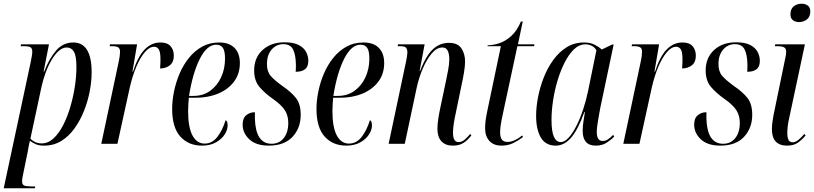

<svg xmlns="http://www.w3.org/2000/svg" viewBox="-41 -775 4388 1035"><path d="M124 -438Q128 -458 130.5 -472.5Q133 -487 133 -495Q133 -514 123.5 -520Q114 -526 87 -526H70L73 -536H223L194 -389H197Q223 -457 260.5 -501.5Q298 -546 354 -546Q453 -546 453 -385Q453 -338 443 -284.5Q433 -231 412.5 -179Q392 -127 361.5 -84Q331 -41 290 -15.5Q249 10 197 10Q171 10 154.5 3.5Q138 -3 120 -16Q116 2 113.5 14.5Q111 27 109 40L83 167Q80 180 79 188.5Q78 197 78 203Q78 220 89.5 225Q101 230 129 230H149L147 240H-21ZM184 -2Q218 -2 247 -28.5Q276 -55 299 -99.5Q322 -144 338 -198.5Q354 -253 362.5 -308.5Q371 -364 371 -413Q371 -473 357.5 -496Q344 -519 319 -519Q296 -519 275 -500Q254 -481 236 -450Q218 -419 205 -383Q192 -347 184 -313L123 -28Q131 -18 147 -10Q163 -2 184 -2Z M599 -443Q606 -474 606 -496Q606 -513 596.5 -519.5Q587 -526 564 -526H550L552 -536H698L673 -389H676Q702 -470 738.5 -508Q775 -546 824 -546Q861 -546 878.5 -526Q896 -506 896 -475Q896 -440 874.5 -423Q853 -406 822 -406Q823 -422 823.5 -433.5Q824 -445 824 -455Q824 -496 814.5 -509.5Q805 -523 790 -523Q765 -523 740 -494Q715 -465 694 -415.5Q673 -366 659 -305L592 0H505Z M1048 10Q975 10 931 -39Q887 -88 887 -188Q887 -232 897 -281.5Q907 -331 927 -378Q947 -425 977.5 -463Q1008 -501 1048.5 -523.5Q1089 -546 1141 -546Q1194 -546 1223 -517Q1252 -488 1252 -435Q1252 -377 1220.5 -335Q1189 -293 1135 -270.5Q1081 -248 1013 -248H977Q976 -241 974.5 -217Q973 -193 973 -176Q973 -89 996.5 -45Q1020 -1 1062 -1Q1103 -1 1131 -37.5Q1159 -74 1175 -127Q1180 -125 1183 -119Q1186 -113 1186 -98Q1186 -75 1170 -50Q1154 -25 1123 -7.5Q1092 10 1048 10ZM1002 -258Q1054 -258 1092 -285.5Q1130 -313 1151 -358.5Q1172 -404 1172 -459Q1172 -500 1160.5 -517Q1149 -534 1124 -534Q1075 -534 1036.5 -458.5Q998 -383 978 -258Z M1408 10Q1339 10 1303 -24Q1267 -58 1267 -103Q1267 -138 1286.5 -154Q1306 -170 1333 -170V-136Q1337 0 1423 0Q1464 0 1488.5 -30.5Q1513 -61 1513 -113Q1513 -151 1495 -180Q1477 -209 1430 -242Q1387 -272 1358 -306Q1329 -340 1329 -395Q1329 -464 1374.5 -505.5Q1420 -547 1493 -547Q1541 -547 1569 -532.5Q1597 -518 1609 -495Q1621 -472 1621 -447Q1621 -415 1603 -401.5Q1585 -388 1553 -388Q1554 -399 1554 -409Q1554 -419 1554 -429Q1553 -481 1538.5 -509Q1524 -537 1486 -537Q1449 -537 1423.5 -508Q1398 -479 1398 -429Q1398 -389 1418.5 -365.5Q1439 -342 1482 -311Q1529 -279 1554.5 -246.5Q1580 -214 1580 -156Q1580 -85 1536 -37.5Q1492 10 1408 10Z M1826 10Q1753 10 1709 -39Q1665 -88 1665 -188Q1665 -232 1675 -281.5Q1685 -331 1705 -378Q1725 -425 1755.5 -463Q1786 -501 1826.5 -523.5Q1867 -546 1919 -546Q1972 -546 2001 -517Q2030 -488 2030 -435Q2030 -377 1998.5 -335Q1967 -293 1913 -270.5Q1859 -248 1791 -248H1755Q1754 -241 1752.5 -217Q1751 -193 1751 -176Q1751 -89 1774.5 -45Q1798 -1 1840 -1Q1881 -1 1909 -37.5Q1937 -74 1953 -127Q1958 -125 1961 -119Q1964 -113 1964 -98Q1964 -75 1948 -50Q1932 -25 1901 -7.5Q1870 10 1826 10ZM1780 -258Q1832 -258 1870 -285.5Q1908 -313 1929 -358.5Q1950 -404 1950 -459Q1950 -500 1938.5 -517Q1927 -534 1902 -534Q1853 -534 1814.5 -458.5Q1776 -383 1756 -258Z M2400 10Q2360 10 2338.5 -13.5Q2317 -37 2317 -80Q2317 -104 2321.5 -134Q2326 -164 2334 -201L2364 -343Q2368 -362 2374.5 -396Q2381 -430 2381 -456Q2381 -469 2378.5 -483.5Q2376 -498 2368 -508.5Q2360 -519 2343 -519Q2313 -519 2285.5 -486Q2258 -453 2237 -403Q2216 -353 2205 -301L2141 0H2054L2148 -444Q2151 -459 2153 -471.5Q2155 -484 2155 -492Q2155 -509 2148 -517.5Q2141 -526 2115 -526H2103L2104 -536H2248L2221 -392H2223Q2256 -476 2293 -510Q2330 -544 2379 -544Q2427 -544 2446.5 -514Q2466 -484 2466 -444Q2466 -419 2460.5 -386Q2455 -353 2448 -321L2417 -171Q2410 -140 2405.5 -111.5Q2401 -83 2401 -59Q2401 -9 2431 -9Q2448 -9 2463 -21.5Q2478 -34 2494 -53L2500 -45Q2479 -18 2456.5 -4Q2434 10 2400 10Z M2662 10Q2620 10 2597 -15.5Q2574 -41 2574 -83Q2574 -104 2577 -127.5Q2580 -151 2589 -192L2659 -526H2587L2588 -531Q2617 -531 2650.5 -542Q2684 -553 2715 -581Q2746 -609 2767 -659H2777L2751 -536H2840L2838 -526H2748L2669 -158Q2660 -116 2657.5 -96Q2655 -76 2655 -62Q2655 -36 2664 -23Q2673 -10 2695 -10Q2714 -10 2734.5 -19.5Q2755 -29 2774 -45L2778 -36Q2753 -17 2725 -3.5Q2697 10 2662 10Z M2955 10Q2900 10 2874.5 -33.5Q2849 -77 2849 -150Q2849 -198 2859.5 -252Q2870 -306 2890.5 -358Q2911 -410 2942 -452.5Q2973 -495 3014 -520.5Q3055 -546 3107 -546Q3141 -546 3164.5 -534Q3188 -522 3203 -508L3259 -535H3267L3195 -194Q3192 -177 3187.5 -152.5Q3183 -128 3179.5 -104Q3176 -80 3176 -63Q3176 -15 3208 -15Q3222 -15 3235.5 -23.5Q3249 -32 3264 -48L3270 -39Q3253 -21 3229 -5.5Q3205 10 3170 10Q3100 10 3100 -70Q3100 -94 3104 -119Q3108 -144 3112 -171H3109Q3074 -74 3037 -32Q3000 10 2955 10ZM2982 -9Q3002 -9 3023.5 -32Q3045 -55 3065 -94Q3085 -133 3101.5 -182Q3118 -231 3129 -284L3174 -504Q3164 -521 3148 -528.5Q3132 -536 3115 -536Q3081 -536 3053 -509Q3025 -482 3002.5 -437.5Q2980 -393 2964 -339Q2948 -285 2940 -230.5Q2932 -176 2932 -130Q2932 -66 2945 -37.5Q2958 -9 2982 -9Z M3413 -443Q3420 -474 3420 -496Q3420 -513 3410.5 -519.5Q3401 -526 3378 -526H3364L3366 -536H3512L3487 -389H3490Q3516 -470 3552.5 -508Q3589 -546 3638 -546Q3675 -546 3692.5 -526Q3710 -506 3710 -475Q3710 -440 3688.5 -423Q3667 -406 3636 -406Q3637 -422 3637.5 -433.5Q3638 -445 3638 -455Q3638 -496 3628.5 -509.5Q3619 -523 3604 -523Q3579 -523 3554 -494Q3529 -465 3508 -415.5Q3487 -366 3473 -305L3406 0H3319Z M3842 10Q3773 10 3737 -24Q3701 -58 3701 -103Q3701 -138 3720.5 -154Q3740 -170 3767 -170V-136Q3771 0 3857 0Q3898 0 3922.5 -30.5Q3947 -61 3947 -113Q3947 -151 3929 -180Q3911 -209 3864 -242Q3821 -272 3792 -306Q3763 -340 3763 -395Q3763 -464 3808.5 -505.5Q3854 -547 3927 -547Q3975 -547 4003 -532.5Q4031 -518 4043 -495Q4055 -472 4055 -447Q4055 -415 4037 -401.5Q4019 -388 3987 -388Q3988 -399 3988 -409Q3988 -419 3988 -429Q3987 -481 3972.5 -509Q3958 -537 3920 -537Q3883 -537 3857.5 -508Q3832 -479 3832 -429Q3832 -389 3852.5 -365.5Q3873 -342 3916 -311Q3963 -279 3988.5 -246.5Q4014 -214 4014 -156Q4014 -85 3970 -37.5Q3926 10 3842 10Z M4266 -656Q4247 -656 4233.5 -666Q4220 -676 4220 -698Q4220 -727 4238 -741Q4256 -755 4280 -755Q4299 -755 4313 -745.5Q4327 -736 4327 -713Q4327 -685 4309 -670.5Q4291 -656 4266 -656ZM4202 10Q4120 10 4120 -79Q4120 -118 4137 -194L4191 -456Q4197 -479 4197 -497Q4197 -512 4187 -519Q4177 -526 4148 -526H4136L4138 -536H4298L4214 -142Q4207 -112 4205 -92Q4203 -72 4203 -58Q4203 -36 4209 -22Q4215 -8 4232 -8Q4247 -8 4263 -21Q4279 -34 4295 -53L4302 -45Q4282 -21 4259.5 -5.5Q4237 10 4202 10Z"/></svg>

Font: Noto Serif Display ExtraCondensed
Style: Italic
Weight: 400
Width: 2
Italic angle: -12°
Designer: Monotype Design Team
Foundry: Monotype Imaging Inc.
Version: Version 2.009